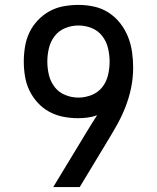

<svg xmlns="http://www.w3.org/2000/svg" viewBox="-20 -763 640 783"><path d="M197 0 331 -221Q342 -239 353 -257Q364 -275 376 -293Q357 -286 337 -283.5Q317 -281 298 -281Q267 -281 237 -287Q207 -293 180.5 -307.5Q154 -322 133.5 -344.5Q113 -367 100 -394Q87 -421 82 -451.5Q77 -482 77 -512Q77 -542 82 -572.5Q87 -603 100 -630.5Q113 -658 134.5 -680.5Q156 -703 182.5 -717.5Q209 -732 239.5 -737.5Q270 -743 300 -743Q332 -743 364 -736Q396 -729 423 -711.5Q450 -694 470 -668.5Q490 -643 502 -613Q514 -583 518.5 -551Q523 -519 523 -487Q523 -445 514.5 -404Q506 -363 490.5 -324Q475 -285 454.5 -249Q434 -213 412 -177L305 0ZM300 -365Q327 -365 353.5 -375.5Q380 -386 397 -407.5Q414 -429 420.5 -456.5Q427 -484 427 -512Q427 -539 420.5 -566.5Q414 -594 397 -616Q380 -638 354 -648.5Q328 -659 300 -659Q272 -659 246 -648.5Q220 -638 203 -616Q186 -594 179.5 -566.5Q173 -539 173 -512Q173 -484 179.5 -457Q186 -430 203 -408Q220 -386 246 -375.5Q272 -365 300 -365Z"/></svg>

Font: Iosevka Custom Medium Extended
Style: Regular
Weight: 500
Width: 7
Monospace: yes
Designer: Belleve Invis
Foundry: Belleve Invis
Version: Version 11.2.4; ttfautohint (v1.8.4)